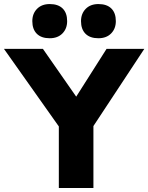

<svg xmlns="http://www.w3.org/2000/svg" viewBox="-28 -946 746 966"><path d="M268 -349 275 -300 -8 -700H188L404 -390L313 -393L508 -700H698L427 -289L442 -357V0H268ZM379.6 -839.6Q379.6 -877.4 403.3 -901.5Q427 -925.6 467.2 -925.6Q509.6 -925.6 532.2 -903.3Q554.8 -881 554.8 -839.6Q554.8 -801.8 531.1 -777.7Q507.4 -753.6 467.2 -753.6Q424.8 -753.6 402.2 -776.2Q379.6 -798.8 379.6 -839.6ZM134.6 -839.6Q134.6 -877.4 158.3 -901.5Q182 -925.6 222.2 -925.6Q264.6 -925.6 287.2 -903.3Q309.8 -881 309.8 -839.6Q309.8 -801.8 286.1 -777.7Q262.4 -753.6 222.2 -753.6Q179.8 -753.6 157.2 -776.2Q134.6 -798.8 134.6 -839.6Z"/></svg>

Font: Easer Grotesk Variable
Style: Regular
Weight: 400
Designer: Boardeaser, Bonnie Shaver-Troup, Thomas Jockin
Foundry: Lexend
Version: Version 1.001;Glyphs 3.1.2 (3151)